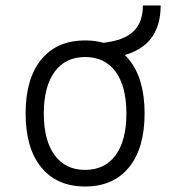

<svg xmlns="http://www.w3.org/2000/svg" viewBox="-20 -676 626 706"><path d="M293 9.8Q189.5 9.8 131.8 -60.5Q74.2 -130.9 74.2 -258.8Q74.2 -387.2 131.8 -457.3Q189.5 -527.3 293 -527.3Q396.5 -527.3 454.1 -457.3Q511.7 -387.2 511.7 -258.8Q511.7 -130.9 454.1 -60.5Q396.5 9.8 293 9.8ZM293 -51.3Q365.7 -51.3 405.3 -105.5Q444.8 -159.7 444.8 -258.8Q444.8 -357.9 405.3 -412.1Q365.7 -466.3 293 -466.3Q220.7 -466.3 180.9 -412.1Q141.1 -357.9 141.1 -258.8Q141.1 -159.7 180.9 -105.5Q220.7 -51.3 293 -51.3ZM376.5 -461.4 355.5 -517.6 384.8 -522.5Q444.8 -532.7 475.1 -565.2Q505.4 -597.7 505.4 -655.8H570.8Q570.8 -494.1 405.8 -466.3Z"/></svg>

Font: Cascadia Mono PL Light
Style: Regular
Weight: 300
Monospace: yes
Designer: Aaron Bell
Foundry: Saja Typeworks
Version: Version 2404.023; ttfautohint (v1.8.4)